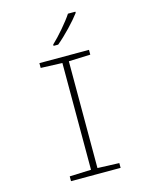

<svg xmlns="http://www.w3.org/2000/svg" viewBox="-137 -1036 874 1122"><g transform="rotate(-15 300.0 -475.0)"><path d="M256 -798V-790H284C336 -833 398 -899 431 -943V-950H386C358 -907 298 -837 256 -798ZM150 0H450V-29L319 -34V-680L450 -685V-714H150V-685L280 -680V-34L150 -29Z"/></g></svg>

Font: Noto Sans Mono ExtraLight
Style: Regular
Weight: 200
Designer: Monotype Design Team
Foundry: Monotype Imaging Inc.
Version: Version 2.014